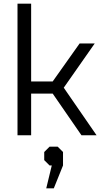

<svg xmlns="http://www.w3.org/2000/svg" viewBox="-20 -734 564 1042"><path d="M75 -714H149V-292H266L412 -498H494L326 -258L504 0H422L266 -226H149V0H75ZM261 164H249L220 135V91L249 62H293L322 91V164L272 288H231Z"/></svg>

Font: Chakra Petch
Style: Regular
Weight: 400
Designer: Katatrad Aksorn Co.,Ltd.
Foundry: Cadson Demak Co.,Ltd.
Version: Version 1.000; ttfautohint (v1.6)